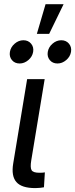

<svg xmlns="http://www.w3.org/2000/svg" viewBox="-20 -915 367 936"><path d="M152.3 2Q85.4 2 59.8 -27.6Q34.2 -57.1 44.4 -118.2L112.3 -529.3H197.8L132.3 -132.8Q126.5 -98.1 134 -85.4Q141.6 -72.8 171.9 -72.8Q180.2 -72.8 187 -73.2Q193.8 -73.7 198.7 -74.7L194.3 -2Q186.5 -0.5 175.5 0.7Q164.6 2 152.3 2ZM260.3 -605.5Q236.3 -605.5 222.7 -622.1Q209 -638.7 212.9 -662.1Q216.8 -685.5 236.1 -702.1Q255.4 -718.8 278.8 -718.8Q302.2 -718.8 316.2 -702.1Q330.1 -685.5 326.2 -662.1Q322.3 -638.7 302.7 -622.1Q283.2 -605.5 260.3 -605.5ZM75.7 -605.5Q51.8 -605.5 38.1 -622.1Q24.4 -638.7 28.3 -662.1Q32.2 -685.5 51.5 -702.1Q70.8 -718.8 94.2 -718.8Q117.7 -718.8 131.6 -702.1Q145.5 -685.5 141.6 -662.1Q137.7 -638.7 118.2 -622.1Q98.6 -605.5 75.7 -605.5ZM159.7 -750 202.1 -894.5H290L219.7 -750Z"/></svg>

Font: Inter 24pt
Style: Italic
Weight: 400
Italic angle: -9.3988°
Designer: Rasmus Andersson
Foundry: rsms
Version: Version 4.001;git-66647c0bb